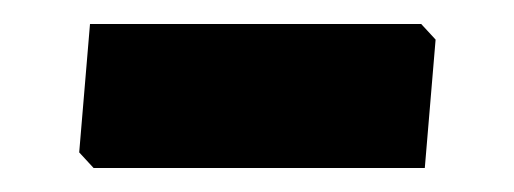

<svg xmlns="http://www.w3.org/2000/svg" viewBox="-20 -711 428 160"><path d="M331 -691 343 -678 334 -571H58L46 -584L55 -691Z"/></svg>

Font: Alegreya Sans SC Black
Style: Regular
Weight: 900
Designer: Juan Pablo del Peral
Foundry: Huerta Tipografica
Version: Version 2.007